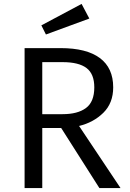

<svg xmlns="http://www.w3.org/2000/svg" viewBox="-20 -949 655 969"><path d="M551.3 -508.2Q551.3 -428.7 501.5 -379.7Q451.8 -330.8 379 -313.3L588.2 0H481.5L288.7 -303.1H193.3V0H104.1V-706.2H285.6Q416.4 -706.2 483.8 -656.2Q551.3 -606.2 551.3 -508.2ZM455.9 -508.2Q455.9 -575.9 416.7 -605.6Q377.4 -635.4 295.9 -635.4H193.3V-372.8H295.9Q371.8 -372.8 413.8 -403.8Q455.9 -434.9 455.9 -508.2ZM391.8 -929.2 430.8 -855.4 211.8 -774.9 188.7 -821Z"/></svg>

Font: FiraCode Nerd Font Mono
Style: Regular
Weight: 400
Monospace: yes
Designer: Carrois Corporate, Edenspiekermann AG, Nikita Prokopov
Foundry: Carrois Corporate, Edenspiekermann AG, Nikita Prokopov
Version: Version 6.002;Nerd Fonts 3.4.0